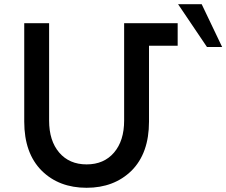

<svg xmlns="http://www.w3.org/2000/svg" viewBox="-20 -883 1074 911"><path d="M823 -773V-666H687V-306Q687 -156 604 -73Q521 8 391 8Q260 8 178 -73Q95 -156 95 -306V-773H213V-311Q213 -215 261 -159Q309 -103 391 -103Q473 -103 521 -159Q569 -215 569 -311V-773ZM937 -863 1034 -660H962L825 -863Z"/></svg>

Font: Montserrat_am3
Style: Regular
Weight: 400
Designer: Julieta Ulanovsky
Foundry: Julieta Ulanovsky, Armenina letters added by Vahan Hovhannisyan
Version: Version 2.001